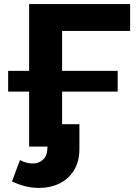

<svg xmlns="http://www.w3.org/2000/svg" viewBox="-20 -720 681 943"><path d="M123 0V-270H20V-372H123V-700H619V-568H285V-372H558V-270H285V-110H370V11Q370 74 343 117Q316 160 271.5 181.5Q227 203 172 203Q105 203 39 171L78 66Q109 83 140 83Q172 83 192.5 63Q213 43 213 3V0Z"/></svg>

Font: Montserrat
Style: Bold
Weight: 700
Designer: Julieta Ulanovsky
Foundry: Julieta Ulanovsky
Version: Version 9.000; ttfautohint (v1.8.4.7-5d5b)